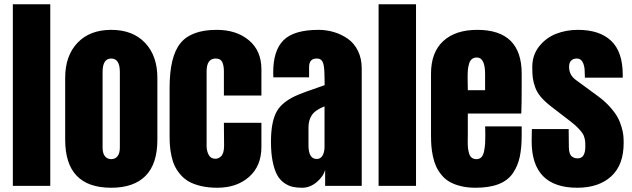

<svg xmlns="http://www.w3.org/2000/svg" viewBox="-20 -883 3001 912"><path d="M218.8 0H41V-862.8H218.8Z M508.3 8.8Q289.6 8.8 289.6 -219.2V-513.2Q289.6 -618.2 348.1 -679.7Q406.7 -741.2 508.3 -741.2Q610.4 -741.2 668.9 -679.7Q727.5 -618.2 727.5 -513.2V-219.2Q727.5 -104.5 671.6 -47.9Q615.7 8.8 508.3 8.8ZM467.3 -541V-183.1Q467.3 -153.8 478.8 -140.4Q490.2 -127 508.3 -127Q526.4 -127 537.8 -140.4Q549.3 -153.8 549.3 -183.1V-541Q549.3 -605 508.3 -605Q467.3 -605 467.3 -541Z M785.6 -240.2Q785.6 -240.2 785.6 -465.8Q785.6 -614.3 836.9 -677.7Q888.2 -741.2 1009.3 -741.2Q1103.5 -741.2 1162.6 -691.4Q1221.7 -641.6 1221.7 -554.2V-429.2H1043.5V-544.9Q1043.5 -572.3 1035.4 -588.6Q1027.3 -605 1004.4 -605Q961.4 -605 961.4 -543.9V-189Q961.4 -166.5 971.2 -147.7Q981 -128.9 1003.4 -128.9Q1009.8 -128.9 1015.9 -131.3Q1022 -133.8 1029.1 -139.6Q1036.1 -145.5 1040.3 -158.4Q1044.4 -171.4 1044.4 -189.9L1043.5 -299.8H1221.7V-185.1Q1221.7 -94.7 1163.3 -43Q1105 8.8 1011.7 8.8Q968.8 8.8 934.1 0.5Q899.4 -7.8 876.2 -21.2Q853 -34.7 835.9 -55.2Q818.8 -75.7 809.3 -96.2Q799.8 -116.7 794.2 -143.3Q788.6 -169.9 787.1 -191.7Q785.6 -213.4 785.6 -240.2Z M1267.1 -210Q1267.1 -307.1 1295.9 -356Q1320.8 -397.9 1382.3 -426.8Q1413.6 -441.4 1522 -478.5Q1522 -479 1522 -480Q1522 -495.6 1521.7 -505.4Q1521.5 -515.1 1521.2 -527.3Q1521 -539.6 1520.5 -546.9Q1520 -554.2 1519 -563Q1518.1 -571.8 1516.8 -576.4Q1515.6 -581.1 1513.4 -586.7Q1511.2 -592.3 1508.5 -595.2Q1505.9 -598.1 1502.4 -600.6Q1499 -603 1494.4 -604Q1489.7 -605 1484.4 -605Q1448.2 -605 1448.2 -564.9V-515.6H1278.3Q1277.8 -523.9 1277.8 -539.6Q1277.8 -644 1327.4 -692.6Q1377 -741.2 1493.2 -741.2Q1530.8 -741.2 1565.9 -730.7Q1601.1 -720.2 1631.3 -699.5Q1661.6 -678.7 1679.9 -642.1Q1698.2 -605.5 1698.2 -558.1V0H1524.4V-76.2Q1515.6 -43.9 1483.9 -17.6Q1452.1 8.8 1415.5 8.8Q1389.2 8.8 1369.1 4.2Q1349.1 -0.5 1329.1 -14.6Q1309.1 -28.8 1296.1 -52.5Q1283.2 -76.2 1275.1 -116Q1267.1 -155.8 1267.1 -210ZM1445.3 -278.3Q1445.3 -278.3 1445.3 -192.9Q1445.3 -127.9 1484.4 -127.9Q1495.1 -127.9 1502.9 -133.8Q1510.7 -139.6 1514.6 -148.9Q1518.6 -158.2 1520 -167Q1521.5 -175.8 1521.5 -185.1V-377.9Q1476.6 -359.9 1460.9 -335.7Q1445.3 -311.5 1445.3 -278.3Z M1956.1 0H1778.3V-862.8H1956.1Z M2238.3 8.8Q2199.2 8.8 2167.5 0.7Q2135.7 -7.3 2114 -20.3Q2092.3 -33.2 2076.4 -53Q2060.5 -72.8 2051.3 -93.3Q2042 -113.8 2036.4 -140.1Q2030.8 -166.5 2029.1 -189Q2027.3 -211.4 2027.3 -238.8V-533.2Q2027.3 -634.3 2085.2 -687.7Q2143.1 -741.2 2247.1 -741.2Q2458 -741.2 2458 -533.2V-480Q2458 -380.9 2456.1 -343.8H2202.1V-241.2Q2202.1 -236.3 2201.9 -225.3Q2201.7 -214.4 2201.7 -208.5Q2201.7 -190.9 2203.1 -178.5Q2204.6 -166 2208.5 -153.1Q2212.4 -140.1 2221.4 -133.5Q2230.5 -127 2244.1 -127Q2258.3 -127 2267.1 -137Q2275.9 -147 2279.5 -165.8Q2283.2 -184.6 2284.2 -199.2Q2285.2 -213.9 2285.2 -235.8Q2285.2 -278.8 2284.2 -282.7H2458V-241.2Q2458 -180.2 2448.7 -137.2Q2439.5 -94.2 2415.8 -59.8Q2392.1 -25.4 2348.1 -8.3Q2304.2 8.8 2238.3 8.8ZM2245.1 -609.9Q2231.4 -609.9 2222.2 -602.8Q2212.9 -595.7 2208.5 -581.5Q2204.1 -567.4 2202.6 -552.5Q2201.2 -537.6 2201.2 -516.1Q2201.2 -505.9 2201.7 -485.4Q2202.1 -464.8 2202.1 -454.6H2284.2V-530.8Q2284.2 -609.9 2245.1 -609.9Z M2758.3 -514.2 2757.3 -542Q2757.3 -551.8 2755.9 -561.5Q2754.4 -571.3 2750.5 -581.8Q2746.6 -592.3 2738.8 -598.6Q2731 -605 2720.2 -605Q2702.1 -605 2692.6 -594.7Q2683.1 -584.5 2683.1 -565.9Q2683.1 -526.9 2714.4 -503.9L2822.3 -424.8Q2854.5 -400.9 2877.9 -374.5Q2901.4 -348.1 2913.3 -326.4Q2925.3 -304.7 2932.4 -279.8Q2939.5 -254.9 2940.9 -239.3Q2942.4 -223.6 2942.4 -204.1Q2942.4 -99.1 2883.1 -45.2Q2823.7 8.8 2722.2 8.8Q2505.4 8.8 2505.4 -211.9L2506.3 -270H2681.2L2682.1 -184.1Q2682.1 -166.5 2686.3 -155Q2690.4 -143.6 2697.8 -138.7Q2705.1 -133.8 2711.2 -132.3Q2717.3 -130.9 2725.1 -130.9Q2760.3 -130.9 2760.3 -188Q2760.3 -202.6 2759.8 -209.2Q2759.3 -215.8 2756.1 -228.8Q2752.9 -241.7 2745.8 -251.5Q2738.8 -261.2 2725.3 -275.4Q2711.9 -289.6 2691.4 -305.2L2598.1 -377Q2567.9 -400.4 2549.1 -422.6Q2530.3 -444.8 2521.7 -469.5Q2513.2 -494.1 2510.7 -513.9Q2508.3 -533.7 2508.3 -564.9Q2508.3 -621.1 2540.5 -662.1Q2572.8 -703.1 2620.8 -722.2Q2668.9 -741.2 2725.1 -741.2Q2828.1 -741.2 2883.1 -689Q2938 -636.7 2938 -527.8V-514.2Z"/></svg>

Font: Anton
Style: Regular
Weight: 400
Foundry: vernon adams
Version: Version 1.000